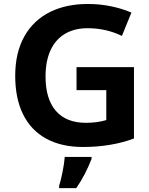

<svg xmlns="http://www.w3.org/2000/svg" viewBox="-20 -745 764 986"><path d="M58.1 -355.5Q58.1 -474.6 105.2 -558.3Q152.3 -642.1 239.3 -684.6Q321.8 -724.6 430.7 -724.6Q492.7 -724.6 550.5 -712.6Q608.4 -700.7 654.8 -680.2L606 -560.5Q524.9 -600.1 430.2 -600.1Q362.3 -600.1 313.7 -571.3Q265.1 -542.5 239.5 -486.8Q213.9 -431.2 213.9 -352.1Q213.9 -236.3 267.1 -175.3Q320.3 -114.3 421.4 -114.3Q479.5 -114.3 525.9 -128.4V-282.2H373V-400.4H668V-33.7Q550.8 9.8 406.2 9.8Q295.4 9.8 217.3 -33Q139.2 -75.7 98.6 -157.7Q58.1 -239.7 58.1 -355.5ZM312.5 61H450.2V70.8Q418.5 153.3 371.6 221.2H283.7V209Q292.5 181.6 301.3 137.5Q310.1 93.3 312.5 61Z"/></svg>

Font: Viking Open Sans
Style: Bold
Weight: 700
Foundry: Ascender Corporation
Version: Version 2.001